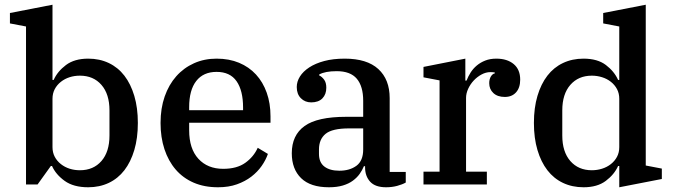

<svg xmlns="http://www.w3.org/2000/svg" viewBox="-20 -780 2850 812"><path d="M353 12Q291 12 253.5 -15Q216 -42 200 -78H195L139 0H90V-668L22 -681V-725L202 -760V-442H207Q223 -478 259 -505Q295 -532 353 -532Q401 -532 440 -513.5Q479 -495 506 -460Q533 -425 548 -374.5Q563 -324 563 -260Q563 -196 548 -145.5Q533 -95 506 -60Q479 -25 440 -6.5Q401 12 353 12ZM318 -60Q375 -60 409 -99Q443 -138 443 -207V-313Q443 -382 409 -421Q375 -460 318 -460Q295 -460 274.5 -453.5Q254 -447 237.5 -434Q221 -421 211.5 -403Q202 -385 202 -362V-158Q202 -135 211.5 -117Q221 -99 237.5 -86Q254 -73 274.5 -66.5Q295 -60 318 -60Z M902 12Q844 12 799 -7.5Q754 -27 723 -63Q692 -99 675.5 -149Q659 -199 659 -260Q659 -322 676.5 -372Q694 -422 725.5 -457.5Q757 -493 800.5 -512.5Q844 -532 896 -532Q949 -532 991 -514.5Q1033 -497 1062.5 -465Q1092 -433 1108 -388Q1124 -343 1124 -288V-261H780V-229Q780 -151 819 -108.5Q858 -66 924 -66Q982 -66 1017.5 -91.5Q1053 -117 1070 -155L1113 -129Q1104 -103 1086.5 -78Q1069 -53 1043 -33Q1017 -13 982 -0.5Q947 12 902 12ZM780 -314H1008V-325Q1008 -397 980.5 -436.5Q953 -476 896 -476Q840 -476 810 -437.5Q780 -399 780 -327Z M1371 12Q1293 12 1253.5 -26.5Q1214 -65 1214 -132Q1214 -208 1268 -247Q1322 -286 1444 -286H1516V-354Q1516 -415 1489 -447Q1462 -479 1404 -479Q1355 -479 1330 -465V-461Q1341 -456 1350.5 -443.5Q1360 -431 1360 -409Q1360 -381 1343.5 -364Q1327 -347 1296 -347Q1270 -347 1252.5 -364.5Q1235 -382 1235 -412Q1235 -435 1248.5 -456.5Q1262 -478 1288 -495Q1314 -512 1351.5 -522Q1389 -532 1438 -532Q1532 -532 1580 -488Q1628 -444 1628 -365V-53H1696V-8Q1682 0 1660 6Q1638 12 1613 12Q1567 12 1545.5 -11.5Q1524 -35 1524 -72V-77H1519Q1512 -60 1501 -44.5Q1490 -29 1472.5 -16Q1455 -3 1430 4.5Q1405 12 1371 12ZM1415 -58Q1459 -58 1487.5 -79Q1516 -100 1516 -148V-237H1456Q1385 -237 1357 -214Q1329 -191 1329 -148V-129Q1329 -93 1352 -75.5Q1375 -58 1415 -58Z M1771 -54H1839V-440L1771 -453V-497L1948 -532V-439H1953Q1960 -457 1970.5 -473.5Q1981 -490 1996.5 -503Q2012 -516 2032.5 -524Q2053 -532 2079 -532Q2125 -532 2152.5 -509Q2180 -486 2180 -443Q2180 -409 2162.5 -389.5Q2145 -370 2115 -370Q2084 -370 2066.5 -386.5Q2049 -403 2049 -428Q2049 -445 2056 -456.5Q2063 -468 2073 -470V-473Q2070 -474 2066 -474.5Q2062 -475 2054 -475Q2035 -475 2016.5 -465Q1998 -455 1983.5 -439.5Q1969 -424 1960 -404.5Q1951 -385 1951 -366V-54H2039V0H1771Z M2448 12Q2400 12 2361 -6.5Q2322 -25 2295 -60Q2268 -95 2253 -145.5Q2238 -196 2238 -260Q2238 -324 2253 -374.5Q2268 -425 2295 -460Q2322 -495 2361 -513.5Q2400 -532 2448 -532Q2507 -532 2542.5 -505Q2578 -478 2594 -442H2599V-668L2531 -681V-725L2711 -760V-80L2779 -67V-23L2599 12V-78H2594Q2578 -42 2542 -15Q2506 12 2448 12ZM2483 -60Q2505 -60 2526 -66.5Q2547 -73 2563.5 -86Q2580 -99 2589.5 -117Q2599 -135 2599 -158V-362Q2599 -385 2589.5 -403Q2580 -421 2563.5 -434Q2547 -447 2526 -453.5Q2505 -460 2483 -460Q2426 -460 2392 -421Q2358 -382 2358 -313V-207Q2358 -138 2392 -99Q2426 -60 2483 -60Z"/></svg>

Font: IBM Plex Serif Medium
Style: Regular
Weight: 500
Designer: Mike Abbink, Paul van der Laan, Pieter van Rosmalen
Foundry: Bold Monday
Version: Version 2.5